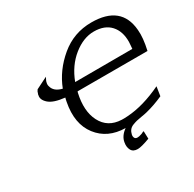

<svg xmlns="http://www.w3.org/2000/svg" viewBox="-188 -907 1299 1287"><g transform="rotate(-30 461.0 -263.5)"><path d="M125 -465Q124 -469 128 -476Q130 -488 140 -501L230 -546L221 -528Q216 -519 215 -512Q210 -494 215 -481Q226 -435 288 -420Q333 -537 436 -623Q539 -709 675 -709Q905 -709 921 -509Q927 -447 906 -355H365L362 -346Q333 -218 376 -134Q421 -46 526 -42Q541 -41 572 -43Q696 -51 840 -120L829 -49Q760 -18 695 -2Q680 2 654 6Q628 10 612 14Q596 18 578 25Q560 32 549.5 45.5Q539 59 535 78Q532 92 537.5 103Q543 114 559 114Q572 114 588 108Q591 108 601 103Q608 98 615 98Q616 108 616 127.5Q616 147 617 157Q550 182 522 182Q486 182 473 157Q460 132 466 99Q473 53 521 19Q384 17 310 -79Q236 -175 266 -330Q267 -336 269.5 -347Q272 -358 273 -360Q186 -369 151 -400.5Q116 -432 125 -465ZM382 -417 825 -418Q825 -419 827 -441.5Q829 -464 829 -470Q830 -552 786 -600Q742 -648 659 -648Q578 -648 500 -585.5Q422 -523 382 -417Z"/></g></svg>

Font: Coval
Style: Book Italic
Weight: 350
Foundry: Context Ltd
Version: Version 001.000